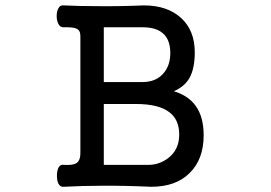

<svg xmlns="http://www.w3.org/2000/svg" viewBox="-20 -715 1040 736"><path d="M288.1 -128.9Q288.1 -97.7 271.5 -88.9Q258.8 -81.1 224.6 -83Q211.9 -85.9 204.1 -72.3Q198.2 -59.6 198.2 -41Q198.2 -22.5 204.1 -10.7Q211.9 2.9 224.6 1Q298.8 -2.9 365.2 -2.9Q450.2 -3.9 559.6 1Q654.3 1 707 -51.8Q760.7 -104.5 760.7 -196.3Q760.7 -266.6 730.5 -308.6Q702.1 -348.6 646.5 -365.2Q686.5 -382.8 705.1 -414.1Q726.6 -450.2 726.6 -514.6Q726.6 -597.7 674.8 -645.5Q622.1 -694.3 531.2 -694.3Q437.5 -690.4 352.5 -691.4Q282.2 -691.4 224.6 -694.3Q210.9 -696.3 204.1 -683.6Q197.3 -671.9 197.3 -653.3Q197.3 -635.7 204.1 -623Q210.9 -609.4 224.6 -610.4Q259.8 -611.3 272.5 -605.5Q288.1 -599.6 288.1 -577.1ZM377.9 -316.4H500Q589.8 -316.4 629.9 -284.2Q667 -255.9 667 -199.2Q667 -140.6 624 -108.4Q589.8 -83 548.8 -83H377.9ZM377.9 -610.4H527.3Q576.2 -610.4 602.5 -588.9Q632.8 -564.5 632.8 -511.7Q632.8 -461.9 604.5 -431.6Q576.2 -400.4 525.4 -400.4H377.9Z"/></svg>

Font: GungsuhChe
Style: Regular
Weight: 400
Monospace: yes
Version: Version 2.21